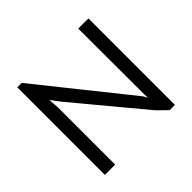

<svg xmlns="http://www.w3.org/2000/svg" viewBox="-165 -888 1080 1080"><g transform="rotate(-45 375.5 -347.5)"><path d="M97 -696H132L561 -160L575 -135L574 -163L573 -687H654V1H612L554 -56L213 -466L174 -518L179 -452V1H97Z"/></g></svg>

Font: Bellota Text
Style: Bold
Weight: 700
Designer: Kemie Guaida
Foundry: Kemie Guaida
Version: Version 4.001